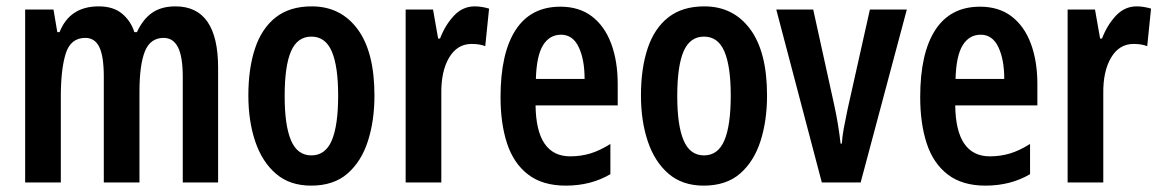

<svg xmlns="http://www.w3.org/2000/svg" viewBox="-20 -573 3644 603"><path d="M531 -553Q665 -553 665 -360V0H554V-331Q554 -395 539 -424.5Q524 -454 494 -454Q452 -454 435 -411.5Q418 -369 418 -284V0H306V-332Q306 -396 292 -425Q278 -454 248 -454Q202 -454 186.5 -405Q171 -356 171 -269V0H59V-543H148L160 -472H167Q199 -553 290 -553Q336 -553 363.5 -530Q391 -507 402 -472H410Q429 -513 458 -533Q487 -553 531 -553Z M1156 -273Q1156 -194 1135.5 -130Q1115 -66 1071.5 -28Q1028 10 957 10Q890 10 846.5 -27.5Q803 -65 781.5 -129Q760 -193 760 -273Q760 -358 781 -421Q802 -484 846 -518.5Q890 -553 959 -553Q1050 -553 1103 -481.5Q1156 -410 1156 -273ZM874 -271Q874 -179 894 -132Q914 -85 958 -85Q1002 -85 1022 -132Q1042 -179 1042 -273Q1042 -365 1022 -411.5Q1002 -458 958 -458Q914 -458 894 -412Q874 -366 874 -271Z M1471 -553Q1492 -553 1516 -546L1504 -428Q1487 -435 1461 -435Q1416 -435 1390.5 -392Q1365 -349 1366 -279V0H1254V-543H1340L1356 -452H1362Q1378 -494 1405.5 -523.5Q1433 -553 1471 -553Z M1740 -552Q1799 -552 1839 -521.5Q1879 -491 1899.5 -436Q1920 -381 1920 -309V-242H1662Q1664 -82 1771 -82Q1804 -82 1834 -91Q1864 -100 1897 -121V-26Q1836 10 1757 10Q1684 10 1638.5 -25Q1593 -60 1572.5 -122.5Q1552 -185 1552 -268Q1552 -406 1599.5 -479Q1647 -552 1740 -552ZM1742 -464Q1706 -464 1685.5 -431Q1665 -398 1663 -325H1816Q1816 -386 1797.5 -425Q1779 -464 1742 -464Z M2389 -273Q2389 -194 2368.5 -130Q2348 -66 2304.5 -28Q2261 10 2190 10Q2123 10 2079.5 -27.5Q2036 -65 2014.5 -129Q1993 -193 1993 -273Q1993 -358 2014 -421Q2035 -484 2079 -518.5Q2123 -553 2192 -553Q2283 -553 2336 -481.5Q2389 -410 2389 -273ZM2107 -271Q2107 -179 2127 -132Q2147 -85 2191 -85Q2235 -85 2255 -132Q2275 -179 2275 -273Q2275 -365 2255 -411.5Q2235 -458 2191 -458Q2147 -458 2127 -412Q2107 -366 2107 -271Z M2561 0 2418 -543H2534L2600 -243Q2613 -184 2620 -122H2624Q2625 -143 2630 -170Q2635 -197 2642 -230L2712 -543H2828L2683 0Z M3058 -552Q3117 -552 3157 -521.5Q3197 -491 3217.5 -436Q3238 -381 3238 -309V-242H2980Q2982 -82 3089 -82Q3122 -82 3152 -91Q3182 -100 3215 -121V-26Q3154 10 3075 10Q3002 10 2956.5 -25Q2911 -60 2890.5 -122.5Q2870 -185 2870 -268Q2870 -406 2917.5 -479Q2965 -552 3058 -552ZM3060 -464Q3024 -464 3003.5 -431Q2983 -398 2981 -325H3134Q3134 -386 3115.5 -425Q3097 -464 3060 -464Z M3550 -553Q3571 -553 3595 -546L3583 -428Q3566 -435 3540 -435Q3495 -435 3469.5 -392Q3444 -349 3445 -279V0H3333V-543H3419L3435 -452H3441Q3457 -494 3484.5 -523.5Q3512 -553 3550 -553Z"/></svg>

Font: Noto Sans Thai ExtCond SemBd
Style: Regular
Weight: 600
Width: 2
Designer: Monotype Design Team
Foundry: Monotype Imaging Inc.
Version: Version 2.002; ttfautohint (v1.8.4.7-5d5b)